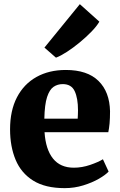

<svg xmlns="http://www.w3.org/2000/svg" viewBox="-20 -914 592 944"><path d="M298 11Q202.5 11 143.2 -26Q84 -63 56.8 -128.2Q29.5 -193.5 29.5 -278Q29.5 -370.5 63.5 -435.8Q97.5 -501 159.2 -535.5Q221 -570 303.5 -570Q409.5 -570 464.2 -516.2Q519 -462.5 521 -367Q521 -333 518.8 -308Q516.5 -283 512.5 -264H199Q204.5 -179.5 240.5 -134.5Q276.5 -89.5 343 -89.5Q383 -89.5 423.2 -103.2Q463.5 -117 486 -131L514 -70.5Q499 -54 466 -35Q433 -16 389.2 -2.5Q345.5 11 298 11ZM198 -330.5H362Q362.5 -341 363 -351.2Q363.5 -361.5 363.5 -372Q363.5 -431 347.2 -465.8Q331 -500.5 288.5 -500.5Q263 -500.5 243.2 -487Q223.5 -473.5 211.5 -437Q199.5 -400.5 198 -330.5ZM256.5 -631H254.5L198.5 -680L372.5 -893.5L468.5 -807.5Q455.5 -785 429.5 -758.2Q403.5 -731.5 372 -705.5Q340.5 -679.5 309.8 -659.5Q279 -639.5 256.5 -631Z"/></svg>

Font: Merriweather Black
Style: Regular
Weight: 900
Designer: Eben Sorkin
Foundry: Eben Sorkin
Version: Version 2.200;gftools[0.9.31]